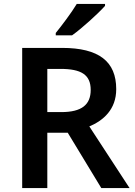

<svg xmlns="http://www.w3.org/2000/svg" viewBox="-20 -958 686 978"><path d="M515 -928V-938H371C344 -893 294 -827 264 -790V-778H347C397 -813 482 -891 515 -928ZM296 -714H93V0H221V-282H325L496 0H640L435 -314C506 -344 572 -400 572 -504C572 -645 484 -714 296 -714ZM288 -607C393 -607 442 -578 442 -500C442 -426 398 -387 292 -387H221V-607Z"/></svg>

Font: Noto Sans Arabic UI SmBd
Style: Regular
Weight: 600
Designer: Monotype Design Team, Nadine Chahine and Nizar Qandah
Foundry: Monotype Imaging Inc.
Version: Version 2.010